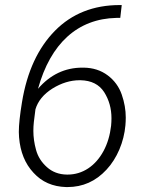

<svg xmlns="http://www.w3.org/2000/svg" viewBox="-20 -737 582 767"><path d="M458.5 -716.8C353.5 -716.8 267.1 -682.6 199.7 -614.3C131.8 -545.4 87.9 -450.7 67.9 -329.1C59.6 -278.8 55.2 -238.8 55.2 -209.5C55.2 -201.7 55.7 -194.3 56.2 -188C61 -129.9 80.1 -83 113.8 -46.9C147 -10.3 190.4 8.8 244.6 10.3C246.1 10.3 248 10.3 249.5 10.3C310.5 10.3 362.3 -12.7 405.3 -59.1C447.8 -104.5 475.1 -169.9 481 -236.3C481.9 -247.1 482.4 -257.3 482.4 -267.6C482.4 -297.9 477.1 -328.1 466.3 -359.4C455.6 -390.1 437 -416 410.2 -436C383.3 -456.1 351.6 -466.3 314 -466.8C312.5 -466.8 310.5 -466.8 309.1 -466.8C239.3 -466.8 180.2 -438.5 131.8 -382.3C182.1 -563.5 290 -662.1 444.8 -665.5H460.4L466.3 -716.8ZM301.8 -416.5C344.7 -415.5 376 -399.9 396 -369.1C415.5 -338.4 425.3 -303.7 425.3 -264.6C425.3 -254.9 424.8 -245.1 423.8 -234.4C419.4 -197.3 409.7 -163.6 393.6 -133.8C361.3 -73.7 309.6 -39.6 250.5 -39.6C249.5 -39.6 248 -39.6 247.1 -39.6C215.3 -40 188.5 -50.3 167.5 -69.3C146 -88.4 131.3 -111.3 124 -138.2C116.7 -164.6 113.3 -189.9 113.3 -213.9C113.3 -225.6 113.8 -237.3 115.2 -249.5L121.6 -300.3C131.3 -333 153.8 -360.8 189.5 -383.3C225.1 -405.3 261.2 -416.5 298.3 -416.5C299.8 -416.5 300.8 -416.5 301.8 -416.5Z"/></svg>

Font: Roboto Light
Style: Italic
Weight: 300
Italic angle: -12°
Designer: Google
Version: Version 2.137; 2017